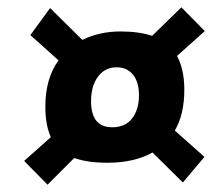

<svg xmlns="http://www.w3.org/2000/svg" viewBox="-20 -601 612 525"><path d="M458 -244 539 -172 480 -102 397 -184Q347 -156 274 -156Q219 -156 183 -169L110 -96L46 -161L119 -226Q104 -259 104 -310Q104 -386 140 -436L63 -505L117 -579L205 -492Q253 -515 309 -515Q360 -515 396 -503L476 -581L540 -516L464 -448Q484 -411 484 -356Q484 -288 458 -244ZM360 -340Q360 -377 343.5 -397Q327 -417 299 -417Q267 -417 248 -391.5Q229 -366 229 -324Q229 -253 287 -253Q323 -253 341.5 -277.5Q360 -302 360 -340Z"/></svg>

Font: Sansita ExtraBold Italic
Style: Regular
Weight: 800
Italic angle: -11°
Designer: Pablo Cosgaya
Foundry: Omnibus-Type
Version: Version 1.006